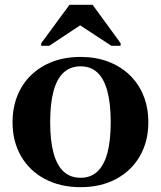

<svg xmlns="http://www.w3.org/2000/svg" viewBox="-20 -766 667 796"><path d="M595 -259Q595 -180 560 -119Q525 -58 461.5 -24Q398 10 314 10Q230 10 166 -24Q102 -58 67 -119Q32 -180 32 -259Q32 -319 52 -369Q72 -419 109.5 -455Q147 -491 198.5 -510.5Q250 -530 314 -530Q377 -530 428.5 -510.5Q480 -491 517.5 -455Q555 -419 575 -369Q595 -319 595 -259ZM188 -259Q188 -183 202 -131.5Q216 -80 244 -54.5Q272 -29 314 -29Q356 -29 383.5 -54.5Q411 -80 425 -131Q439 -182 439 -260Q439 -337 425 -388.5Q411 -440 383.5 -465.5Q356 -491 314 -491Q272 -491 244 -465.5Q216 -440 202 -388.5Q188 -337 188 -259ZM364 -746H268L151 -587V-576H184L347 -684H277L442 -576H480V-587Z"/></svg>

Font: Roboto Serif 144pt SemiBold
Style: Regular
Weight: 600
Version: Version 1.008